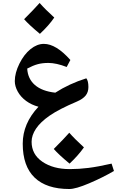

<svg xmlns="http://www.w3.org/2000/svg" viewBox="-20 -939 791 1299"><path d="M449.2 339.8Q294.4 339.8 214.1 262.5Q133.8 185.1 133.8 33.2Q133.8 -103.5 240.2 -216.8Q192.9 -229.5 156.5 -256.3Q120.1 -283.2 100.1 -319.3Q80.1 -355.5 80.1 -390.1Q80.1 -445.3 111.3 -508.3Q142.6 -571.3 186.5 -606.7Q230.5 -642.1 276.9 -642.1Q359.4 -642.1 456.1 -533.2L431.2 -485.8Q360.4 -513.2 307.1 -513.2Q266.6 -513.2 235.1 -504.6Q203.6 -496.1 164.1 -475.1Q168 -405.8 216.3 -363.8Q264.6 -321.8 354 -312Q448.2 -372.6 564 -409.2Q578.1 -392.1 578.1 -350.1Q578.1 -315.9 559.6 -292.7Q541 -269.5 500.5 -252Q378.4 -200.2 315.9 -156.7Q253.4 -113.3 223.6 -68.6Q193.8 -23.9 193.8 20Q193.8 105.5 266.8 155.3Q339.8 205.1 452.1 205.1Q514.6 205.1 578.6 197Q642.6 189 734.9 168L751 217.8Q672.9 263.2 582.5 301.5Q492.2 339.8 449.2 339.8ZM347.2 -820.3Q311.5 -767.6 250 -710Q176.8 -770.5 143.1 -809.1Q213.9 -879.9 248 -918.9Q288.6 -873 347.2 -820.3ZM547.9 58.1Q509.8 112.3 450.7 168Q377.4 107.4 343.8 68.8Q414.6 -2 448.7 -41Q482.9 -1.5 547.9 58.1Z"/></svg>

Font: Sahl Naskh
Style: Bold
Weight: 700
Designer: Pascal Zoghbi
Version: Version 1.001